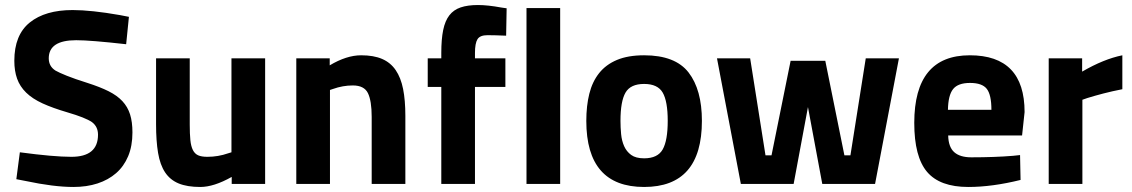

<svg xmlns="http://www.w3.org/2000/svg" viewBox="-20 -732 4503 764"><path d="M283 -572Q174 -572 174 -500Q174 -468 201 -451Q215 -443 246 -430.5Q277 -418 328 -402Q378 -386 412 -369Q446 -352 467 -329.5Q488 -307 497.5 -277Q507 -247 507 -205Q507 -151 490 -110.5Q473 -70 442 -43Q411 -16 368 -2Q325 12 272 12Q194 12 81 -12L45 -19L59 -126Q193 -108 264 -108Q370 -108 370 -196Q370 -228 346 -246Q320 -264 248 -285Q190 -302 149.5 -320.5Q109 -339 84 -363.5Q59 -388 48 -419Q37 -450 37 -490Q37 -593 98.5 -642.5Q160 -692 269 -692Q306 -692 353 -687Q400 -682 457 -672L493 -665L482 -556Q411 -564 361.5 -568Q312 -572 283 -572Z M901 -126V-500H1035V0H902V-28Q831 12 777 12Q725 12 691 -2Q657 -16 637 -46Q617 -76 609 -123.5Q601 -171 601 -238V-500H735V-236Q735 -199 737.5 -174.5Q740 -150 747.5 -135Q755 -120 768.5 -114Q782 -108 805 -108Q848 -108 888 -122Z M1293 -374V0H1159V-500H1292V-472Q1359 -512 1417 -512Q1467 -512 1500.5 -497.5Q1534 -483 1554.5 -453Q1575 -423 1584 -378Q1593 -333 1593 -271V0H1459V-267Q1459 -331 1444 -361.5Q1429 -392 1384 -392Q1344 -392 1305 -378Z M1991 -386H1870V0H1736V-386H1682V-500H1736V-522Q1736 -576 1743.5 -612.5Q1751 -649 1768 -671Q1785 -693 1813 -702.5Q1841 -712 1882 -712Q1921 -712 1975 -702L1996 -699L1994 -590Q1972 -591 1953.5 -591.5Q1935 -592 1920 -592Q1890 -592 1880 -576Q1870 -560 1870 -521V-500H1991Z M2209 0V-700H2075V0Z M2543 -512Q2667 -512 2720 -443.5Q2773 -375 2773 -251Q2773 12 2543 12Q2313 12 2313 -251Q2313 -311 2325 -359Q2337 -407 2364 -441Q2391 -475 2435 -493.5Q2479 -512 2543 -512ZM2543 -102Q2597 -102 2617 -137.5Q2637 -173 2637 -251Q2637 -329 2617 -363.5Q2597 -398 2543 -398Q2489 -398 2469 -363.5Q2449 -329 2449 -251Q2449 -225 2451.5 -198.5Q2454 -172 2463.5 -150.5Q2473 -129 2491.5 -115.5Q2510 -102 2543 -102Z M2928 0H3138L3195 -306L3252 0H3462L3557 -500H3425L3364 -114H3340L3264 -490H3126L3050 -114H3026L2965 -500H2833Z M4047 -193H3753Q3754 -147 3777 -126.5Q3800 -106 3845 -106Q3938 -106 4011 -112L4039 -115L4041 -16Q3928 12 3833 12Q3720 12 3669 -48Q3618 -108 3618 -243Q3618 -512 3839 -512Q4057 -512 4057 -286ZM3752 -295H3925Q3925 -355 3906.5 -378.5Q3888 -402 3840 -402Q3792 -402 3772.5 -377.5Q3753 -353 3752 -295Z M4287 0H4153V-500H4286V-447Q4372 -497 4446 -512V-377Q4405 -369 4370.5 -360Q4336 -351 4307 -342L4287 -335Z"/></svg>

Font: Sunflower
Style: Bold
Weight: 700
Designer: JIKJI
Foundry: JIKJI
Version: Version 1.00